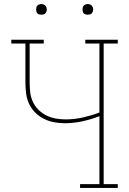

<svg xmlns="http://www.w3.org/2000/svg" viewBox="-20 -932 640 952"><path d="M377 0V-19H473V-356Q432 -340 388.5 -330.5Q345 -321 301 -321Q274 -321 247.5 -326Q221 -331 196.5 -343.5Q172 -356 153 -375.5Q134 -395 123 -420Q112 -445 109 -472Q106 -499 106 -526V-716H36V-735H197V-716H127V-526Q127 -501 129.5 -476.5Q132 -452 142 -429.5Q152 -407 169.5 -389Q187 -371 209 -360Q231 -349 255.5 -344.5Q280 -340 305 -340Q348 -340 390.5 -349.5Q433 -359 473 -374V-716H403V-735H564V-716H494V-19H564V0ZM415 -859Q410 -859 404.5 -860.5Q399 -862 395.5 -865.5Q392 -869 390.5 -874.5Q389 -880 389 -885Q389 -890 390.5 -895.5Q392 -901 395.5 -904.5Q399 -908 404.5 -910Q410 -912 415 -912Q420 -912 425.5 -910Q431 -908 434.5 -904.5Q438 -901 440 -895.5Q442 -890 442 -885Q442 -880 440 -874.5Q438 -869 434.5 -865.5Q431 -862 425.5 -860.5Q420 -859 415 -859ZM185 -859Q180 -859 174.5 -860.5Q169 -862 165.5 -865.5Q162 -869 160.5 -874.5Q159 -880 159 -885Q159 -890 160.5 -895.5Q162 -901 165.5 -904.5Q169 -908 174.5 -910Q180 -912 185 -912Q190 -912 195.5 -910Q201 -908 204.5 -904.5Q208 -901 210 -895.5Q212 -890 212 -885Q212 -880 210 -874.5Q208 -869 204.5 -865.5Q201 -862 195.5 -860.5Q190 -859 185 -859Z"/></svg>

Font: Iosevka Etoile Thin
Style: Regular
Weight: 100
Designer: Belleve Invis
Foundry: Belleve Invis
Version: Version 22.1.2; ttfautohint (v1.8.4)